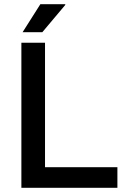

<svg xmlns="http://www.w3.org/2000/svg" viewBox="-20 -888 592 908"><path d="M86.9 -735.8 170.9 -868.2H288.1L289.1 -865.2L180.2 -735.8ZM81.1 0V-686H192.9V-97.2H535.2V0Z"/></svg>

Font: Archivo Medium
Style: Regular
Weight: 500
Designer: Hector Gatti
Foundry: Omnibus-Type
Version: Version 2.001